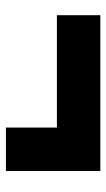

<svg xmlns="http://www.w3.org/2000/svg" viewBox="128 -652 366 663"><g transform="rotate(90 311.5 -321.0)"><path d="M421 -158V-334H33V-484H571V-158Z"/></g></svg>

Font: Chivo Medium Black
Style: Regular
Weight: 900
Version: Version 2.002